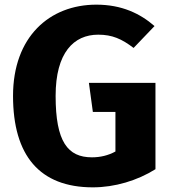

<svg xmlns="http://www.w3.org/2000/svg" viewBox="-20 -787 737 825"><path d="M394 -767C193 -767 36 -629 36 -375C36 -119 150 18 379 18C473 18 570 -11 648 -60V-431H362L379 -306H476V-136C445 -119 411 -111 375 -111C271 -111 219 -178 219 -375C219 -561 297 -638 402 -638C462 -638 503 -620 554 -581L644 -675C582 -729 503 -767 394 -767Z"/></svg>

Font: Glow Sans SC Normal ExtraBold
Style: Regular
Weight: 800
Designer: Ryoko NISHIZUKA (kana, bopomofo & ideographs); Paul D. Hunt (Latin, Greek & Cyrillic); Sandoll Communications, Soo-young
Version: Version 0.93